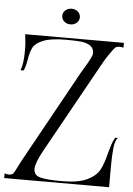

<svg xmlns="http://www.w3.org/2000/svg" viewBox="-89 -934 679 979"><g transform="rotate(5 250.0 -445.0)"><path d="M-8 -20Q-2 -20 6 -22Q13 -24 19.5 -35Q26 -46 37 -69Q50 -95 53 -100L313 -570Q323 -588 328 -595Q366 -658 366 -672Q366 -699 347.5 -711.5Q329 -724 301.5 -727Q274 -730 224 -730Q146 -730 106.5 -714Q67 -698 55 -674.5Q43 -651 37 -612Q31 -575 21 -555H5Q19 -588 19 -657Q19 -692 16 -711L13 -740H518V-715Q512 -718 500 -718Q482 -718 475 -711Q466 -701 450 -678Q434 -655 423 -636L153 -150Q120 -89 120 -60Q120 -28 153 -19Q186 -10 264 -10Q349 -10 394 -32Q439 -54 456 -86Q473 -118 486 -172Q492 -194 499 -216Q506 -238 516 -254H530Q516 -242 511.5 -202.5Q507 -163 507 -102V0H-30V-25Q-23 -20 -8 -20ZM193 -850Q193 -867 206 -878.5Q219 -890 238 -890Q257 -890 270 -878.5Q283 -867 283 -850Q283 -833 270 -821.5Q257 -810 238 -810Q219 -810 206 -821.5Q193 -833 193 -850Z"/></g></svg>

Font: Viaoda Libre
Style: Regular
Weight: 400
Designer: Gydient
Version: Version 2.000